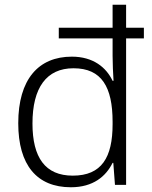

<svg xmlns="http://www.w3.org/2000/svg" viewBox="-20 -780 640 810"><path d="M279 10C373 10 427 -36 455 -93H458L465 0H512V-618H587V-663H512V-760H455V-663H228V-618H455V-544C455 -512 457 -470 459 -439H455C428 -496 373 -541 283 -541C142 -541 57 -445 57 -260C57 -83 136 10 279 10ZM287 -39C171 -39 117 -115 117 -259C117 -410 176 -492 290 -492C409 -492 455 -413 455 -266V-256C455 -116 409 -39 287 -39Z"/></svg>

Font: Noto Sans Devanagari UI Light
Style: Regular
Weight: 300
Designer: Jelle Bosma - Monotype Design Team
Foundry: Monotype Imaging Inc.
Version: Version 2.004